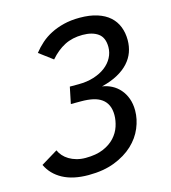

<svg xmlns="http://www.w3.org/2000/svg" viewBox="-106 -776 780 876"><g transform="rotate(-15 284.0 -338.0)"><path d="M226.1 -397.9H267.1Q307.1 -397.9 339.6 -408.2Q372.1 -418.5 395 -436Q418 -453.6 430.4 -477.1Q442.9 -500.5 442.9 -526.9Q442.9 -571.8 415.8 -591.3Q388.7 -610.8 342.8 -610.8Q294.4 -610.8 257.6 -591.8Q220.7 -572.8 189 -536.1L125 -584Q142.1 -606 164.1 -625.5Q186 -645 213.9 -659.2Q241.7 -673.3 275.4 -681.6Q309.1 -689.9 350.1 -689.9Q397.5 -689.9 432.6 -678.7Q467.8 -667.5 490.7 -647Q513.7 -626.5 524.9 -597.9Q536.1 -569.3 536.1 -535.2Q536.1 -504.9 526.4 -478Q516.6 -451.2 496.1 -428.7Q475.6 -406.2 443.8 -388.9Q412.1 -371.6 368.2 -360.8Q392.1 -357.4 413.6 -346.2Q435.1 -335 451.2 -316.4Q467.3 -297.9 476.6 -272.5Q485.8 -247.1 485.8 -215.8Q485.8 -174.8 468.5 -133.5Q451.2 -92.3 416.3 -59.6Q381.3 -26.9 328.6 -6.3Q275.9 14.2 205.1 14.2Q131.8 14.2 83.5 -12Q35.2 -38.1 13.2 -85L91.8 -132.8Q97.7 -119.1 108.6 -106.7Q119.6 -94.2 135 -85Q150.4 -75.7 169.9 -70.3Q189.5 -64.9 211.9 -64.9Q261.7 -64.9 295.7 -79.3Q329.6 -93.8 350.3 -116.5Q371.1 -139.2 380.1 -166.7Q389.2 -194.3 389.2 -220.2Q389.2 -247.1 380.4 -266.1Q371.6 -285.2 355 -297.1Q338.4 -309.1 314.2 -314.5Q290 -319.8 258.8 -319.8H210Z"/></g></svg>

Font: Clear Sans
Style: Italic
Weight: 400
Italic angle: -12°
Foundry: Intel Corporation
Version: Version 1.00